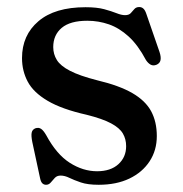

<svg xmlns="http://www.w3.org/2000/svg" viewBox="-20 -500 507 532"><path d="M249 -25.5Q286.5 -25.5 308 -45Q329.5 -64.5 329.5 -95Q329.5 -114.5 320.5 -130Q311.5 -145.5 287.8 -158.2Q264 -171 220 -182Q151 -197.5 111.8 -220.8Q72.5 -244 56.8 -273.8Q41 -303.5 41 -339Q41 -402.5 86.5 -441.2Q132 -480 217 -480Q248.5 -480 268.8 -474.5Q289 -469 302.8 -463.5Q316.5 -458 326.5 -458Q337 -458 342.2 -463.5Q347.5 -469 352.2 -474.8Q357 -480.5 366 -480.5Q372.5 -480.5 377.2 -476.2Q382 -472 385.5 -461.5L422 -356Q426.5 -342.5 424.8 -333.5Q423 -324.5 413.5 -320.5Q404.5 -317 397.5 -320.8Q390.5 -324.5 384.5 -333.5Q362.5 -375 336.5 -398.8Q310.5 -422.5 281.8 -432.5Q253 -442.5 222 -442.5Q174.5 -442.5 151 -422.8Q127.5 -403 127.5 -369.5Q127.5 -350 137.5 -333.8Q147.5 -317.5 174 -303.8Q200.5 -290 249.5 -277.5Q310.5 -263 346.8 -242Q383 -221 398.8 -191.8Q414.5 -162.5 414.5 -123Q414.5 -83.5 394.5 -53Q374.5 -22.5 338.5 -5.2Q302.5 12 253.5 12Q223 12 204 5.5Q185 -1 172.2 -7.2Q159.5 -13.5 148 -13.5Q138 -13.5 132 -7.2Q126 -1 120.8 5.5Q115.5 12 107.5 12Q101.5 12 97.2 7.8Q93 3.5 91 -6.5L69.5 -106.5Q66 -124 67.8 -132.5Q69.5 -141 78 -144.5Q87 -147.5 93.8 -143Q100.5 -138.5 108 -125.5Q136.5 -72.5 173.2 -49Q210 -25.5 249 -25.5Z"/></svg>

Font: Fraunces 12pt
Style: Regular
Weight: 400
Version: Version 1.000;[b76b70a41]